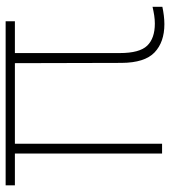

<svg xmlns="http://www.w3.org/2000/svg" viewBox="18 -598 589 664"><g transform="rotate(-90 312.0 -265.5)"><path d="M561 9Q499 9 463.2 -25Q427.5 -59 427 -139L426 -523H461V-145Q461 -77 486.5 -50.5Q512 -24 563 -24Q576.5 -24 591.2 -26.2Q606 -28.5 621 -32V2Q607.5 5 591.5 7Q575.5 9 561 9ZM113.5 1V-523H147.5V1ZM3.5 -508V-540H571V-508Z"/></g></svg>

Font: Encode Sans SC Thin
Style: Regular
Weight: 250
Designer: Multiple Designers
Foundry: Impallari Type
Version: Version 3.002